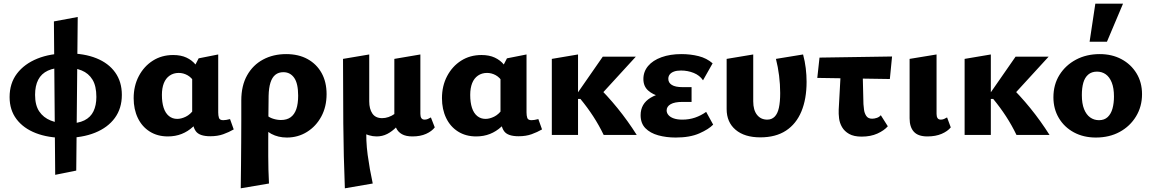

<svg xmlns="http://www.w3.org/2000/svg" viewBox="-20 -731 6238 1040"><path d="M331 16Q241 16 174 -10Q107 -36 69.5 -85.5Q32 -135 32 -205Q32 -280 72 -332.5Q112 -385 182.5 -413.5Q253 -442 347 -442Q436 -442 502 -415.5Q568 -389 604 -338.5Q640 -288 640 -217Q640 -144 602 -92Q564 -40 494.5 -12Q425 16 331 16ZM279 216 272 -615 401 -639 393 193ZM347 -62Q403 -62 437 -79Q471 -96 486.5 -128.5Q502 -161 502 -206Q502 -265 481 -299.5Q460 -334 422 -349.5Q384 -365 331 -365Q275 -365 239.5 -348.5Q204 -332 187 -299Q170 -266 170 -217Q170 -161 192.5 -127.5Q215 -94 255 -78Q295 -62 347 -62Z M889 8Q833 8 791 -18.5Q749 -45 726.5 -92Q704 -139 704 -199Q704 -266 732 -319Q760 -372 808 -402.5Q856 -433 918 -433Q960 -433 990 -419Q1020 -405 1039.5 -381Q1059 -357 1069 -327L1033 -285Q1018 -311 995.5 -323.5Q973 -336 948 -336Q920 -336 899 -321.5Q878 -307 867.5 -280.5Q857 -254 857 -217Q857 -176 866.5 -147Q876 -118 895 -102.5Q914 -87 940 -87Q962 -87 986.5 -99Q1011 -111 1031 -139L1073 -101Q1052 -69 1025 -44Q998 -19 964 -5.5Q930 8 889 8ZM1119 7Q1060 7 1040.5 -20.5Q1021 -48 1021 -105V-347L1056 -415L1162 -436V-122Q1162 -105 1166 -92.5Q1170 -80 1189 -80Q1196 -80 1205.5 -81.5Q1215 -83 1226 -86L1246 -30Q1220 -15 1189.5 -4Q1159 7 1119 7Z M1284 289Q1285 226 1285.5 163Q1286 100 1286.5 38.5Q1287 -23 1287 -80Q1287 -137 1287 -187Q1287 -267 1318.5 -323Q1350 -379 1405 -408.5Q1460 -438 1530 -438Q1597 -438 1646 -411Q1695 -384 1722 -335.5Q1749 -287 1749 -221Q1749 -153 1720.5 -100Q1692 -47 1643 -16.5Q1594 14 1534 14Q1487 14 1449.5 -6Q1412 -26 1398 -61L1423 -109Q1437 -95 1459 -88Q1481 -81 1502 -81Q1534 -81 1554.5 -96Q1575 -111 1585 -140Q1595 -169 1595 -213Q1595 -279 1573.5 -309.5Q1552 -340 1515 -340Q1489 -340 1471.5 -326Q1454 -312 1445 -283.5Q1436 -255 1435 -212Q1434 -133 1433.5 -73.5Q1433 -14 1433 31.5Q1433 77 1433 114.5Q1433 152 1434 187.5Q1435 223 1437 263Z M1848 289Q1841 114 1839.5 -61.5Q1838 -237 1838 -412L1980 -436V-182Q1980 -141 1997 -116Q2014 -91 2050 -91Q2067 -91 2084.5 -97Q2102 -103 2118 -114.5Q2134 -126 2145 -142L2176 -101Q2153 -69 2128.5 -44Q2104 -19 2077.5 -5.5Q2051 8 2020 8Q1999 8 1977.5 1.5Q1956 -5 1938 -19L1965 -48Q1961 30 1971.5 107.5Q1982 185 1999 263ZM2214 8Q2179 8 2157.5 -4Q2136 -16 2126 -37.5Q2116 -59 2116 -90V-412L2257 -436V-114Q2257 -99 2262.5 -91Q2268 -83 2280 -83Q2289 -83 2297.5 -86.5Q2306 -90 2314 -95L2335 -41Q2319 -20 2288 -6Q2257 8 2214 8Z M2559 8Q2503 8 2461 -18.5Q2419 -45 2396.5 -92Q2374 -139 2374 -199Q2374 -266 2402 -319Q2430 -372 2478 -402.5Q2526 -433 2588 -433Q2630 -433 2660 -419Q2690 -405 2709.5 -381Q2729 -357 2739 -327L2703 -285Q2688 -311 2665.5 -323.5Q2643 -336 2618 -336Q2590 -336 2569 -321.5Q2548 -307 2537.5 -280.5Q2527 -254 2527 -217Q2527 -176 2536.5 -147Q2546 -118 2565 -102.5Q2584 -87 2610 -87Q2632 -87 2656.5 -99Q2681 -111 2701 -139L2743 -101Q2722 -69 2695 -44Q2668 -19 2634 -5.5Q2600 8 2559 8ZM2789 7Q2730 7 2710.5 -20.5Q2691 -48 2691 -105V-347L2726 -415L2832 -436V-122Q2832 -105 2836 -92.5Q2840 -80 2859 -80Q2866 -80 2875.5 -81.5Q2885 -83 2896 -86L2916 -30Q2890 -15 2859.5 -4Q2829 7 2789 7Z M3250 0Q3225 -52 3193.5 -100.5Q3162 -149 3124 -195H3104V-221L3245 -424H3424L3206 -186V-275Q3269 -214 3325 -145Q3381 -76 3429 0ZM2969 0V-412L3111 -436V0Z M3640 14Q3589 14 3545.5 2Q3502 -10 3476 -36.5Q3450 -63 3450 -107Q3450 -169 3504 -201.5Q3558 -234 3644 -234V-198Q3597 -198 3556.5 -208Q3516 -218 3490.5 -241Q3465 -264 3465 -303Q3465 -343 3490.5 -373.5Q3516 -404 3563 -421Q3610 -438 3671 -438Q3720 -438 3764 -427Q3808 -416 3840 -388L3788 -296Q3770 -323 3737.5 -336Q3705 -349 3669 -349Q3646 -349 3631 -343.5Q3616 -338 3608 -328Q3600 -318 3600 -304Q3600 -283 3619 -271Q3638 -259 3677 -259H3726V-179H3677Q3634 -179 3612.5 -166.5Q3591 -154 3591 -133Q3591 -119 3601 -107.5Q3611 -96 3630 -89.5Q3649 -83 3676 -83Q3713 -83 3745 -94Q3777 -105 3805 -125L3843 -56Q3819 -31 3768 -8.5Q3717 14 3640 14Z M4098 13Q4013 13 3964.5 -28Q3916 -69 3916 -140V-412L4060 -436V-182Q4060 -135 4080.5 -109Q4101 -83 4136 -83Q4160 -83 4176 -99Q4192 -115 4199 -147Q4206 -179 4206 -227Q4206 -274 4200 -321.5Q4194 -369 4183 -412L4330 -436Q4340 -399 4344.5 -361.5Q4349 -324 4349 -288Q4349 -195 4321 -127.5Q4293 -60 4237.5 -23.5Q4182 13 4098 13Z M4407 -309 4419 -419 4812 -425 4800 -303ZM4523 -137 4538 -412H4651L4657 -167Q4658 -157 4660 -138Q4662 -119 4672 -103.5Q4682 -88 4704 -88Q4716 -88 4729.5 -92.5Q4743 -97 4751 -107L4789 -47Q4769 -24 4732.5 -7.5Q4696 9 4647 9Q4605 9 4579.5 -5.5Q4554 -20 4541 -42.5Q4528 -65 4525 -90Q4522 -115 4523 -137Z M5003 8Q4953 8 4930 -17.5Q4907 -43 4907 -90V-412L5053 -436V-114Q5053 -99 5058.5 -91Q5064 -83 5076 -83Q5085 -83 5093.5 -86.5Q5102 -90 5110 -95L5130 -41Q5113 -20 5080.5 -6Q5048 8 5003 8Z M5486 0Q5461 -52 5429.5 -100.5Q5398 -149 5360 -195H5340V-221L5481 -424H5660L5442 -186V-275Q5505 -214 5561 -145Q5617 -76 5665 0ZM5205 0V-412L5347 -436V0Z M5916 14Q5849 14 5797 -14Q5745 -42 5715.5 -91.5Q5686 -141 5686 -204Q5686 -273 5719 -325.5Q5752 -378 5808.5 -408Q5865 -438 5937 -438Q6003 -438 6054.5 -410.5Q6106 -383 6136 -334Q6166 -285 6166 -221Q6166 -154 6133.5 -100.5Q6101 -47 6045 -16.5Q5989 14 5916 14ZM5933 -80Q5962 -80 5980 -97Q5998 -114 6006 -143Q6014 -172 6014 -208Q6014 -254 6002 -284Q5990 -314 5969.5 -328.5Q5949 -343 5922 -343Q5893 -343 5874.5 -327Q5856 -311 5848 -283Q5840 -255 5840 -216Q5840 -170 5852 -140Q5864 -110 5885 -95Q5906 -80 5933 -80ZM5882 -505 5913 -711H6063L5976 -505Z"/></svg>

Font: Ysabeau Infant ExtraBold
Style: Regular
Weight: 800
Designer: Christian Thalmann (Catharsis Fonts)
Version: Version 2.001;gftools[0.9.30]; featfreeze: ss01,ss02,lnum